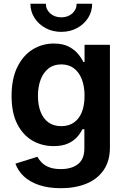

<svg xmlns="http://www.w3.org/2000/svg" viewBox="-20 -784 669 1020"><path d="M303.7 215.8Q236.8 215.8 187.3 199Q137.7 182.1 106.4 152.6Q75.2 123 62 85.4L178.7 48.8Q186.5 64 201.4 79.3Q216.3 94.7 241.2 104.5Q266.1 114.3 303.2 114.3Q360.8 114.3 394.5 87.6Q428.2 61 428.2 4.9V-97.2H417.5Q407.7 -76.2 389.4 -55.7Q371.1 -35.2 340.8 -21.5Q310.5 -7.8 265.1 -7.8Q202.6 -7.8 152.1 -37.1Q101.6 -66.4 71.5 -125.5Q41.5 -184.6 41.5 -273.9Q41.5 -365.2 71.8 -427.2Q102.1 -489.3 153.1 -521Q204.1 -552.7 265.6 -552.7Q313 -552.7 344 -536.9Q375 -521 394 -498.3Q413.1 -475.6 422.9 -454.6H429.2V-545.9H564V-1.5Q564 71.8 530.3 120.1Q496.6 168.5 438 192.1Q379.4 215.8 303.7 215.8ZM305.7 -113.8Q345.2 -113.8 372.8 -133.1Q400.4 -152.3 414.8 -188.5Q429.2 -224.6 429.2 -274.9Q429.2 -325.2 414.8 -362.5Q400.4 -399.9 373 -420.9Q345.7 -441.9 305.7 -441.9Q265.1 -441.9 237.5 -420.2Q210 -398.4 195.8 -360.8Q181.6 -323.2 181.6 -274.9Q181.6 -226.1 195.8 -189.7Q210 -153.3 237.5 -133.5Q265.1 -113.8 305.7 -113.8ZM305.7 -614.7Q259.3 -614.7 222.2 -634.8Q185.1 -654.8 163.3 -688.7Q141.6 -722.7 141.6 -764.2H223.6Q223.6 -733.4 247.1 -712.6Q270.5 -691.9 305.7 -691.9Q340.8 -691.9 364 -712.6Q387.2 -733.4 387.2 -764.2H469.7Q469.7 -722.7 448 -688.7Q426.3 -654.8 389.2 -634.8Q352.1 -614.7 305.7 -614.7Z"/></svg>

Font: Inter Cardless
Style: Bold
Weight: 700
Designer: Rasmus Andersson
Foundry: rsms
Version: Version 4.001;git-9221beed3